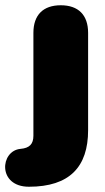

<svg xmlns="http://www.w3.org/2000/svg" viewBox="-77 -524 400 730"><path d="M33 186C188 186 258 110 258 -29V-399C258 -467 221 -504 154 -504C87 -504 50 -467 50 -399V-8C50 24 35 39 1 42C-77 49 -87 186 33 186Z"/></svg>

Font: SN Pro Black
Style: Regular
Weight: 900
Designer: Tobias Whetton
Foundry: Supernotes
Version: Version 1.001;Glyphs 3.2 (3249)